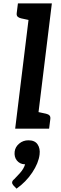

<svg xmlns="http://www.w3.org/2000/svg" viewBox="-20 -764 362 1140"><path d="M70.1 0 161.3 -743.8H287.9L196.7 0ZM172.4 0 197.5 -100.8 253.5 -88.8Q267 -85.6 273.7 -78.6Q280.4 -71.6 278.9 -58.1L271.6 0ZM185.6 -743.8 161 -643.1 105.1 -655.1Q91.4 -658.2 84.5 -665.2Q77.6 -672.2 79.2 -685.7L86.4 -743.8ZM78.1 356.1 58.8 335.9Q55.3 331.2 53.4 327.2Q51.5 323.1 52.1 317.4Q53.7 308 64.5 299.8Q77.5 287 99.3 262.6Q121.1 238.3 129.1 211.5Q128.7 211.5 127.5 211.5Q126.4 211.5 125.5 211.5Q96.4 209.8 79.9 188.6Q63.4 167.4 67 136.4Q70.5 108.3 93.8 88.7Q117.1 69 148.9 69Q186.9 69 203.2 93.3Q219.6 117.6 215 153.7Q208.9 204.3 171.5 260.4Q134.2 316.5 78.1 356.1Z"/></svg>

Font: Aleo
Style: Italic
Weight: 400
Italic angle: -7°
Designer: Alessio Laiso
Foundry: Alessio Laiso
Version: Version 2.001;gftools[0.9.29]